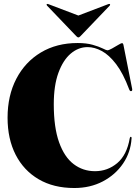

<svg xmlns="http://www.w3.org/2000/svg" viewBox="-20 -929 699 964"><path d="M640.5 -233.5Q636 -164 597.8 -107.8Q559.5 -51.5 496.2 -18.2Q433 15 353 15Q249 15 174 -29Q99 -73 58.5 -152.2Q18 -231.5 18 -338Q18 -449 62 -533.5Q106 -618 185.2 -665.5Q264.5 -713 370 -713Q414 -713 445.5 -704Q477 -695 495.5 -685.8Q514 -676.5 519 -676.5Q526.5 -676.5 542.5 -685.5Q558.5 -694.5 573.5 -703.5Q588.5 -712.5 592.5 -712.5Q598 -712.5 600 -702.5L643.5 -483Q645.5 -473 639 -471.5Q632.5 -470 628.5 -480.5Q598.5 -560.5 563.2 -606.8Q528 -653 491.2 -672.8Q454.5 -692.5 420 -692.5Q373.5 -692.5 335 -659.8Q296.5 -627 273.2 -563.2Q250 -499.5 250 -405.5Q250 -289.5 276.5 -215Q303 -140.5 349.8 -105Q396.5 -69.5 457 -69.5Q520.5 -69.5 568.8 -110.2Q617 -151 631.5 -235Q633 -242 636.5 -242Q641.5 -242 640.5 -233.5ZM384 -747.5Q378 -741 373.5 -741Q369 -741 363 -747.5L216 -901Q212 -906 215.5 -908.5Q217.5 -910.5 223.5 -908L373.5 -851L523 -908Q529 -910.5 531.5 -908.5Q534.5 -905.5 531 -901Z"/></svg>

Font: Fraunces 144pt S000 Black
Style: Regular
Weight: 900
Version: Version 1.000; ttfautohint (v1.8.3)